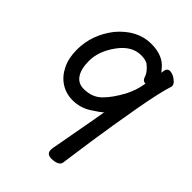

<svg xmlns="http://www.w3.org/2000/svg" viewBox="-216 -815 931 931"><g transform="rotate(45 250.0 -349.5)"><path d="M377 -561H376Q360 -561 353 -578Q345 -608 311 -634Q293 -644 265 -644Q201 -644 153 -578Q105 -512 105 -445Q105 -391 125 -361Q145 -331 183 -331Q240 -331 275.5 -365.5Q311 -400 345 -463Q368 -509 375 -551Q376 -557 377 -561ZM313 19Q279 19 279 -9Q279 -19 281 -28Q335 -323 335 -329L333 -321Q325 -311 280.5 -282.5Q236 -254 184 -254Q139 -254 103 -277Q67 -300 46 -342.5Q25 -385 25 -442Q25 -545 92 -631Q166 -718 261 -718Q343 -718 382 -667L394 -653Q395 -656 396 -668Q399 -689 420 -689Q444 -687 467 -665Q477 -655 477 -642Q457 -582 432.5 -444Q408 -306 389 -177Q370 -48 365 -8Q361 17 313 19Z"/></g></svg>

Font: LXGW WenKai Mono
Style: Bold
Weight: 700
Designer: Fontworks Inc.
Version: Version 1.250;January 17, 2023